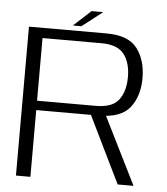

<svg xmlns="http://www.w3.org/2000/svg" viewBox="-54 -818 755 867"><g transform="rotate(5 323.5 -385.0)"><path d="M50.5 0H116V-302.5H399Q500 -302.5 540.8 -354.5Q581.5 -406.5 581.5 -488Q581.5 -569.5 541.5 -622.2Q501.5 -675 402 -675H50.5ZM511.5 0H583.5L421 -326.5L354.5 -322ZM116 -345V-629H383Q456.5 -629 486 -590.2Q515.5 -551.5 515.5 -487Q515.5 -423 486.5 -384Q457.5 -345 383 -345ZM247.5 -697.5H286L379 -769.5H326Z"/></g></svg>

Font: Anybody SemiExpanded Light
Style: Regular
Weight: 300
Width: 6
Version: Version 1.113;gftools[0.9.25]